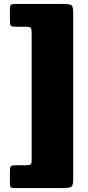

<svg xmlns="http://www.w3.org/2000/svg" viewBox="-20 -800 445 970"><path d="M300 150H54.5Q38.5 150 34.2 146Q30 142 30 125V63Q30 46.5 34 40.8Q38 35 55.5 35H106.5Q128 35 134 31.2Q140 27.5 140 6V-629Q140 -651 136.2 -658Q132.5 -665 110.5 -665H58.5Q38.5 -665 34.2 -670.2Q30 -675.5 30 -696V-751Q30 -771 34.8 -775.5Q39.5 -780 58.5 -780H300Q332.5 -780 341.2 -773.2Q350 -766.5 350 -732.5V102.5Q350 136 341.2 143Q332.5 150 300 150Z"/></svg>

Font: Besley* Condensed Fatface
Style: Regular
Weight: 900
Width: 3
Designer: Owen Earl
Foundry: indestructible type*
Version: Version 3.000; ttfautohint (v1.8.3)